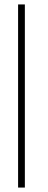

<svg xmlns="http://www.w3.org/2000/svg" viewBox="-20 -724 214 865"><path d="M92 121H61.5V-704H92Z"/></svg>

Font: League Spartan Thin Thin
Style: Regular
Weight: 250
Version: Version 2.002